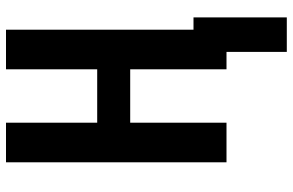

<svg xmlns="http://www.w3.org/2000/svg" viewBox="-188 -587 976 640"><g transform="rotate(-90 300.0 -267.0)"><path d="M447 201V0H389V-321H211V0H79V-735H211V-431H389V-735H521V-110H562V201Z"/></g></svg>

Font: Iosevka SS04 XBd Ex
Style: Regular
Weight: 800
Width: 7
Monospace: yes
Designer: Belleve Invis
Foundry: Belleve Invis
Version: Version 19.0.0; ttfautohint (v1.8.4)